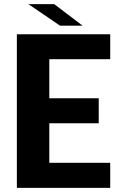

<svg xmlns="http://www.w3.org/2000/svg" viewBox="-20 -902 610 922"><path d="M376.5 -778.8H268.1L116.2 -882.3H240.2ZM509.3 -120.1V0H61V-737.3H509.3V-617.7H216.8V-430.2H454.1V-310.1H216.8V-120.1Z"/></svg>

Font: Epilogue
Style: Bold
Weight: 700
Designer: Tyler Finck
Foundry: Etcetera Type Co
Version: Version 2.112